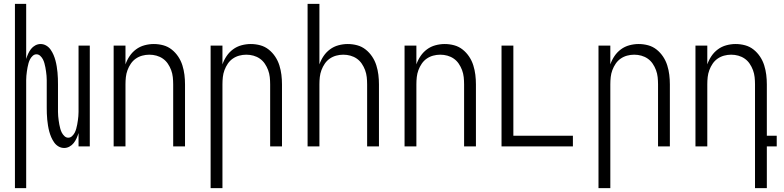

<svg xmlns="http://www.w3.org/2000/svg" viewBox="-20 -755 4040 990"><path d="M57 215V-735H115V-451Q119 -464 125 -477.5Q131 -491 140 -502.5Q149 -514 162 -521Q175 -528 189 -528Q205 -528 218.5 -520Q232 -512 241 -499Q250 -486 256 -472Q262 -458 266 -443Q270 -428 272.5 -412.5Q275 -397 276.5 -381.5Q278 -366 278.5 -350.5Q279 -335 279 -320V-200Q279 -189 279 -178Q279 -167 280 -156Q281 -145 282.5 -134Q284 -123 286 -112.5Q288 -102 291 -91Q294 -80 299 -70.5Q304 -61 312.5 -53Q321 -45 332 -45Q343 -45 351.5 -53Q360 -61 365 -70.5Q370 -80 373 -91Q376 -102 378 -112.5Q380 -123 381.5 -134Q383 -145 384 -156Q385 -167 385 -178Q385 -189 385 -200V-520H443V0H385V-69Q381 -56 375 -42.5Q369 -29 360 -17.5Q351 -6 338 1Q325 8 311 8Q295 8 281.5 0Q268 -8 259 -21Q250 -34 244 -48Q238 -62 234 -77Q230 -92 227.5 -107.5Q225 -123 223.5 -138.5Q222 -154 221.5 -169.5Q221 -185 221 -200V-320Q221 -331 221 -342Q221 -353 220 -364Q219 -375 217.5 -386Q216 -397 214 -407.5Q212 -418 209 -429Q206 -440 201 -449.5Q196 -459 187.5 -467Q179 -475 168 -475Q157 -475 148.5 -467Q140 -459 135 -449.5Q130 -440 127 -429Q124 -418 122 -407.5Q120 -397 118.5 -386Q117 -375 116 -364Q115 -353 115 -342Q115 -331 115 -320V215Z M566 0V-520H627V-423Q635 -446 648.5 -466Q662 -486 681.5 -500.5Q701 -515 725 -521.5Q749 -528 773 -528Q798 -528 822 -521.5Q846 -515 865.5 -499.5Q885 -484 899 -463Q913 -442 920.5 -418Q928 -394 931 -369.5Q934 -345 934 -320V0H873V-320Q873 -339 871 -357.5Q869 -376 862.5 -393.5Q856 -411 845.5 -426.5Q835 -442 820 -452.5Q805 -463 787 -468Q769 -473 750 -473Q731 -473 713 -468Q695 -463 680 -452.5Q665 -442 654.5 -426.5Q644 -411 637.5 -393.5Q631 -376 629 -357.5Q627 -339 627 -320V0Z M1066 215V-520H1127V-423Q1135 -446 1148.5 -466Q1162 -486 1181.5 -500.5Q1201 -515 1225 -521.5Q1249 -528 1273 -528Q1298 -528 1322 -521.5Q1346 -515 1365.5 -499.5Q1385 -484 1399 -463Q1413 -442 1420.5 -418Q1428 -394 1431 -369.5Q1434 -345 1434 -320V0H1373V-320Q1373 -339 1371 -357.5Q1369 -376 1362.5 -393.5Q1356 -411 1345.5 -426.5Q1335 -442 1320 -452.5Q1305 -463 1287 -468Q1269 -473 1250 -473Q1231 -473 1213 -468Q1195 -463 1180 -452.5Q1165 -442 1154.5 -426.5Q1144 -411 1137.5 -393.5Q1131 -376 1129 -357.5Q1127 -339 1127 -320V215Z M1566 0V-735H1627V-423Q1635 -446 1648.5 -466Q1662 -486 1681.5 -500.5Q1701 -515 1725 -521.5Q1749 -528 1773 -528Q1798 -528 1822 -521.5Q1846 -515 1865.5 -499.5Q1885 -484 1899 -463Q1913 -442 1920.5 -418Q1928 -394 1931 -369.5Q1934 -345 1934 -320V0H1873V-320Q1873 -339 1871 -357.5Q1869 -376 1862.5 -393.5Q1856 -411 1845.5 -426.5Q1835 -442 1820 -452.5Q1805 -463 1787 -468Q1769 -473 1750 -473Q1731 -473 1713 -468Q1695 -463 1680 -452.5Q1665 -442 1654.5 -426.5Q1644 -411 1637.5 -393.5Q1631 -376 1629 -357.5Q1627 -339 1627 -320V0Z M2066 0V-520H2127V-423Q2135 -446 2148.5 -466Q2162 -486 2181.5 -500.5Q2201 -515 2225 -521.5Q2249 -528 2273 -528Q2298 -528 2322 -521.5Q2346 -515 2365.5 -499.5Q2385 -484 2399 -463Q2413 -442 2420.5 -418Q2428 -394 2431 -369.5Q2434 -345 2434 -320V0H2373V-320Q2373 -339 2371 -357.5Q2369 -376 2362.5 -393.5Q2356 -411 2345.5 -426.5Q2335 -442 2320 -452.5Q2305 -463 2287 -468Q2269 -473 2250 -473Q2231 -473 2213 -468Q2195 -463 2180 -452.5Q2165 -442 2154.5 -426.5Q2144 -411 2137.5 -393.5Q2131 -376 2129 -357.5Q2127 -339 2127 -320V0Z M2566 0V-520H2627V-55H2934V0Z M3066 215V-520H3127V-423Q3135 -446 3148.5 -466Q3162 -486 3181.5 -500.5Q3201 -515 3225 -521.5Q3249 -528 3273 -528Q3298 -528 3322 -521.5Q3346 -515 3365.5 -499.5Q3385 -484 3399 -463Q3413 -442 3420.5 -418Q3428 -394 3431 -369.5Q3434 -345 3434 -320V0H3373V-320Q3373 -339 3371 -357.5Q3369 -376 3362.5 -393.5Q3356 -411 3345.5 -426.5Q3335 -442 3320 -452.5Q3305 -463 3287 -468Q3269 -473 3250 -473Q3231 -473 3213 -468Q3195 -463 3180 -452.5Q3165 -442 3154.5 -426.5Q3144 -411 3137.5 -393.5Q3131 -376 3129 -357.5Q3127 -339 3127 -320V215Z M3873 215V-320Q3873 -339 3871 -357.5Q3869 -376 3862.5 -393.5Q3856 -411 3845.5 -426.5Q3835 -442 3820 -452.5Q3805 -463 3787 -468Q3769 -473 3750 -473Q3731 -473 3713 -468Q3695 -463 3680 -452.5Q3665 -442 3654.5 -426.5Q3644 -411 3637.5 -393.5Q3631 -376 3629 -357.5Q3627 -339 3627 -320V0H3566V-520H3627V-423Q3635 -446 3648.5 -466Q3662 -486 3681.5 -500.5Q3701 -515 3725 -521.5Q3749 -528 3773 -528Q3798 -528 3822 -521.5Q3846 -515 3865.5 -499.5Q3885 -484 3899 -463Q3913 -442 3920.5 -418Q3928 -394 3931 -369.5Q3934 -345 3934 -320V-55H3985V0H3934V215Z"/></svg>

Font: Iosevka Fixed SS04 Light
Style: Regular
Weight: 300
Monospace: yes
Designer: Belleve Invis
Foundry: Belleve Invis
Version: Version 32.5.0